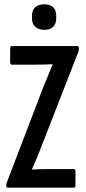

<svg xmlns="http://www.w3.org/2000/svg" viewBox="-20 -868 396 888"><path d="M16 0Q9 0 9 -9V-13Q9 -19 12 -25L179 -462Q190 -489 201.5 -516.5Q213 -544 223 -569V-571Q204 -570 184 -569.5Q164 -569 145 -569H35Q27 -569 27 -580V-645Q27 -655 35 -655H337Q345 -655 345 -646V-643Q345 -640 344.5 -636.5Q344 -633 343 -630L167 -179Q158 -155 148 -131.5Q138 -108 128 -86V-84Q150 -85 168 -85.5Q186 -86 204 -86H321Q329 -86 329 -75V-10Q329 0 321 0ZM185 -730Q158 -730 143 -744Q128 -758 128 -783V-795Q128 -821 143 -834.5Q158 -848 185 -848Q212 -848 226 -834.5Q240 -821 240 -795V-783Q240 -758 226 -744Q212 -730 185 -730Z"/></svg>

Font: Sofia Sans Extra Condensed SemiBold
Style: Regular
Weight: 600
Designer: Botio Nikoltchev, Ani Petrova
Foundry: lettersoup
Version: Version 4.101